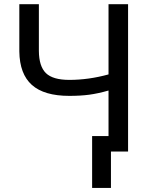

<svg xmlns="http://www.w3.org/2000/svg" viewBox="-20 -731 725 926"><path d="M597.7 -710.9V0H503.4V-294.4Q452.1 -279.8 410.2 -274.2Q368.2 -268.6 314.5 -268.6Q192.9 -268.6 133.8 -321.3Q74.7 -374 73.2 -482.9V-710.9H167.5V-485.4Q168 -411.1 201.4 -378.4Q234.9 -345.7 314.5 -345.7Q407.2 -345.7 503.4 -372.1V-710.9ZM515.1 175.3H424.3V-74.7H515.1Z"/></svg>

Font: RobotoInd
Style: Regular
Weight: 400
Designer: Google
Version: Version 2.001101; 2014